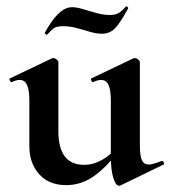

<svg xmlns="http://www.w3.org/2000/svg" viewBox="-20 -581 546 615"><path d="M192 12Q137 12 105.5 -23Q74 -58 74 -113V-260Q74 -293 66.5 -309Q59 -325 43 -325Q32 -325 18 -318Q14 -317 11.5 -323Q9 -329 12 -330L146 -394Q149 -395 151 -395Q156 -395 161.5 -390.5Q167 -386 167 -382V-161Q167 -107 187.5 -80Q208 -53 250 -53Q279 -53 308 -69.5Q337 -86 354 -111L360 -99Q326 -50 284 -19Q242 12 192 12ZM428 -382V-116Q428 -82 434.5 -68Q441 -54 456 -54Q463 -54 473.5 -57Q484 -60 497 -65Q501 -67 504 -61.5Q507 -56 504 -54L366 13Q364 14 361 14Q351 14 343 -11Q335 -36 335 -82V-260Q335 -293 327.5 -309Q320 -325 304 -325Q293 -325 278 -318Q275 -317 272.5 -323Q270 -329 273 -330L407 -394Q409 -395 412 -395Q417 -395 422.5 -390.5Q428 -386 428 -382ZM332 -533Q349 -533 359.5 -539Q370 -545 383 -560Q385 -562 388.5 -559Q392 -556 390 -553Q363 -504 346.5 -488.5Q330 -473 307 -473Q289 -473 268.5 -479Q248 -485 226.5 -491Q205 -497 182 -497Q160 -497 151.5 -490Q143 -483 131 -470Q129 -469 125.5 -472Q122 -475 124 -477Q132 -492 145 -511Q158 -530 175 -544Q192 -558 211 -558Q225 -558 245 -552Q265 -546 288 -539.5Q311 -533 332 -533Z"/></svg>

Font: Cormorant Light
Style: Regular
Weight: 300
Designer: Christian Thalmann (Catharsis Fonts)
Foundry: Catharsis Fonts
Version: Version 4.000